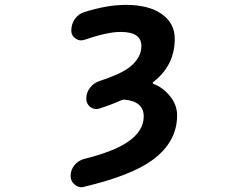

<svg xmlns="http://www.w3.org/2000/svg" viewBox="-20 -577 1040 803"><path d="M710.9 -415Q710.9 -302.7 620.1 -233.4Q618.2 -232.4 618.7 -230Q619.1 -227.5 621.1 -226.6Q660.2 -211.9 688.5 -177.7Q720.7 -140.6 720.7 -94.7Q720.7 16.6 618.2 91.8Q529.3 157.2 332 204.1Q326.2 206.1 320.3 206.1Q305.7 206.1 293 195.3Q275.4 181.6 275.4 159.2Q275.4 133.8 291 114.3Q306.6 94.7 331.1 87.9Q456.1 56.6 512.7 17.6Q581.1 -28.3 581.1 -89.8Q581.1 -152.3 502 -160.2Q495.1 -161.1 488.3 -158.2Q447.3 -139.6 395.5 -123Q388.7 -121.1 382.8 -121.1Q369.1 -121.1 358.4 -128.9Q340.8 -142.6 340.8 -164.1Q340.8 -189.5 356.4 -210Q372.1 -230.5 396.5 -238.3Q481.4 -265.6 520.5 -294.9Q571.3 -334 571.3 -384.8Q571.3 -443.4 485.4 -443.4Q483.4 -443.4 482.4 -443.4Q428.7 -443.4 332 -410.2Q325.2 -408.2 318.4 -408.2Q306.6 -408.2 295.9 -416Q278.3 -427.7 278.3 -448.2V-450.2Q278.3 -476.6 293.5 -498Q308.6 -519.5 333 -526.4Q427.7 -556.6 505.9 -556.6Q602.5 -556.6 656.7 -518.1Q710.9 -479.5 710.9 -415Z"/></svg>

Font: Gen Jyuu Gothic Monospace Bold
Style: Bold
Weight: 700
Designer: [Source Han Sans]
Ryoko NISHIZUKA  (kana & ideographs); Paul D. Hunt (Latin, Greek & Cyrillic); Wenlong ZHANG  (bopomofo
Version: Version 1.002.20150607